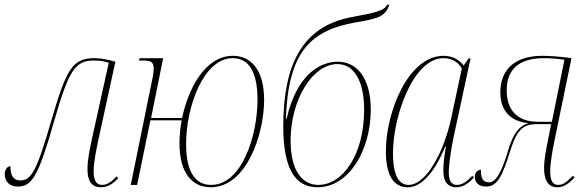

<svg xmlns="http://www.w3.org/2000/svg" viewBox="-40 -782 2481 812"><path d="M387 10C418 10 439 -7 460 -28L453 -36C432 -14 415 0 391 0C365 0 356 -23 356 -58C356 -97 369 -157 378 -200L448 -521C420 -529 389 -536 359 -536C266 -536 241 -489 179 -279C115 -57 93 -19 45 -19C16 -19 4 -41 4 -79C-10 -79 -20 -63 -20 -46C-20 -22 -7 7 36 7C95 7 123 -38 189 -270C252 -489 279 -526 358 -526C382 -526 399 -523 420 -517L350 -200C339 -149 330 -108 330 -66C330 -17 347 10 387 10Z M851 10C1003 10 1077 -215 1077 -359C1077 -490 1019 -546 945 -546C831 -546 758 -414 730 -283H599L650 -536H550L548 -526H564C596 -526 610 -521 610 -493C610 -482 608 -464 603 -442L513 0H540L596 -273H728C723 -244 719 -208 719 -176C719 -50 773 10 851 10ZM853 0C788 0 747 -52 747 -173C747 -331 821 -536 944 -536C1011 -536 1049 -480 1049 -361C1049 -206 982 0 853 0Z M1303 10C1436 10 1528 -147 1528 -318C1528 -450 1471 -521 1388 -521C1323 -521 1218 -478 1172 -280H1169C1179 -559 1270 -653 1463 -687C1564 -704 1589 -713 1607 -762H1597C1585 -737 1552 -729 1449 -710C1236 -671 1158 -506 1158 -247C1158 -72 1206 10 1303 10ZM1306 0C1238 0 1189 -60 1189 -188C1189 -359 1281 -511 1387 -511C1453 -511 1500 -447 1500 -317C1500 -129 1410 0 1306 0Z M1684 10C1733 10 1789 -33 1843 -162H1846C1840 -131 1835 -91 1835 -63C1834 -20 1850 10 1889 10C1918 10 1941 -6 1964 -31L1958 -39C1934 -14 1915 0 1892 0C1868 0 1858 -19 1858 -54C1858 -88 1869 -158 1878 -200L1950 -535H1942L1921 -505C1903 -528 1876 -546 1836 -546C1687 -546 1592 -309 1592 -143C1592 -44 1622 10 1684 10ZM1688 0C1649 0 1622 -36 1622 -135C1622 -287 1706 -536 1836 -536C1868 -536 1898 -521 1913 -492L1868 -281C1838 -143 1764 0 1688 0Z M2317 10C2346 10 2367 -7 2390 -31L2383 -39C2358 -14 2343 0 2321 0C2296 0 2287 -20 2287 -59C2287 -93 2296 -145 2308 -202L2377 -536C2332 -543 2280 -546 2253 -546C2137 -546 2076 -487 2076 -392C2076 -310 2122 -268 2196 -261C2164 -253 2133 -229 2108 -143C2082 -54 2057 -11 2029 -11C2006 -11 1993 -22 1994 -64C1978 -64 1968 -50 1968 -34C1968 -11 1983 7 2016 7C2066 7 2086 -44 2117 -141C2145 -232 2171 -257 2230 -257H2291L2280 -202C2270 -152 2261 -110 2261 -71C2261 -19 2279 10 2317 10ZM2235 -267C2147 -267 2103 -317 2103 -400C2103 -484 2149 -536 2261 -536C2286 -536 2317 -534 2347 -529L2294 -267Z"/></svg>

Font: Noto Serif Display Condensed Thin
Style: Italic
Weight: 100
Width: 3
Italic angle: -12°
Designer: Monotype Design Team
Foundry: Monotype Imaging Inc.
Version: Version 2.009